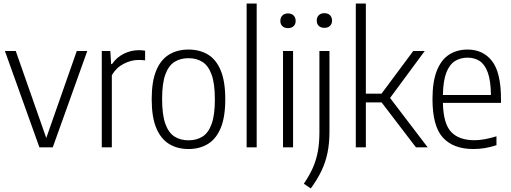

<svg xmlns="http://www.w3.org/2000/svg" viewBox="-20 -828 2874 1079"><path d="M201.5 0 7.5 -541.5H68.5L240 -52.5L411.5 -541.5H470.5L276.5 0Z M552 0V-541.5H600L604.5 -468H609.5Q636.5 -507 676.8 -526.5Q717 -546 760 -546Q779.5 -546 795.5 -543V-489Q786 -490 777.2 -490.5Q768.5 -491 757.5 -491Q717 -491 675.2 -469.5Q633.5 -448 608.5 -405.5V0Z M1039.5 9.5Q977 9.5 930.5 -18.8Q884 -47 858.2 -108.5Q832.5 -170 832.5 -270.5Q832.5 -370.5 858 -431.8Q883.5 -493 930 -521.2Q976.5 -549.5 1039.5 -549.5Q1102 -549.5 1148.5 -521.5Q1195 -493.5 1220.5 -432Q1246 -370.5 1246 -270.5Q1246 -170.5 1220.5 -109Q1195 -47.5 1148.5 -19Q1102 9.5 1039.5 9.5ZM1039.5 -39.5Q1084.5 -39.5 1117.8 -60.2Q1151 -81 1169.2 -131Q1187.5 -181 1187.5 -269Q1187.5 -358 1169.2 -408.5Q1151 -459 1117.8 -480Q1084.5 -501 1039.5 -501Q994 -501 960.8 -480.2Q927.5 -459.5 909.2 -409.5Q891 -359.5 891 -272Q891 -183 909.2 -132.2Q927.5 -81.5 960.8 -60.5Q994 -39.5 1039.5 -39.5Z M1366 0V-808H1422.5V0Z M1570.5 0V-541.5H1627V0ZM1598.5 -670Q1578.5 -670 1567 -681Q1555.5 -692 1555.5 -710.5Q1555.5 -729.5 1567 -741Q1578.5 -752.5 1598.5 -752.5Q1618.5 -752.5 1630 -741Q1641.5 -729.5 1641.5 -710.5Q1641.5 -692 1630 -681Q1618.5 -670 1598.5 -670Z M1726.5 231 1687.5 204.5Q1718.5 159 1737.8 115.8Q1757 72.5 1766 24.2Q1775 -24 1775 -84V-541.5H1831.5V-88.5Q1831.5 -22.5 1820.5 30.8Q1809.5 84 1786.5 132.2Q1763.5 180.5 1726.5 231ZM1803 -671.5Q1783 -671.5 1771.5 -682.5Q1760 -693.5 1760 -712Q1760 -731 1771.5 -742.5Q1783 -754 1803 -754Q1823 -754 1834.5 -742.5Q1846 -731 1846 -712Q1846 -693.5 1834.5 -682.5Q1823 -671.5 1803 -671.5Z M1979.5 0V-808H2036V-301.5H2124L2302.5 -541.5H2367L2172 -277.5L2383.5 0H2317.5L2124.5 -252.5H2036V0Z M2640.5 9.5Q2528 9.5 2469.2 -54.5Q2410.5 -118.5 2410.5 -271Q2410.5 -370 2435.2 -431.5Q2460 -493 2504.2 -521.2Q2548.5 -549.5 2607.5 -549.5Q2695 -549.5 2745.2 -484.8Q2795.5 -420 2795.5 -270V-250H2469Q2471.5 -132.5 2515.8 -86.2Q2560 -40 2646 -40Q2699 -40 2770 -62V-12Q2734.5 -0.5 2703 4.5Q2671.5 9.5 2640.5 9.5ZM2607.5 -504Q2567.5 -504 2536.8 -484.8Q2506 -465.5 2488.2 -419.8Q2470.5 -374 2469 -294H2739Q2738 -374 2721.5 -419.8Q2705 -465.5 2676 -484.8Q2647 -504 2607.5 -504Z"/></svg>

Font: Encode Sans Semi Condensed Light
Style: Regular
Weight: 300
Width: 4
Designer: Multiple Designers
Foundry: Impallari Type
Version: Version 3.000; ttfautohint (v1.8.3) -l 8 -r 50 -G 200 -x 14 